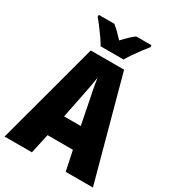

<svg xmlns="http://www.w3.org/2000/svg" viewBox="-218 -1047 1055 1167"><g transform="rotate(30 310.0 -463.5)"><path d="M429 0 400 -138H222L192 0H0L192 -715H426L620 0ZM340 -434Q332 -471 323.5 -515.5Q315 -560 311 -592Q306 -561 298 -517.5Q290 -474 282 -436L252 -287H369ZM231 -767Q221 -786 201.5 -814Q182 -842 161.5 -869Q141 -896 126 -913V-927H235Q253 -913 271 -895.5Q289 -878 311 -854Q333 -878 352 -896Q371 -914 389 -927H496V-913Q481 -895 461 -868.5Q441 -842 422.5 -815Q404 -788 392 -767Z"/></g></svg>

Font: Noto Sans Myanmar Condensed Black
Style: Regular
Weight: 900
Width: 3
Designer: Monotype Design Team
Foundry: Monotype Imaging Inc.
Version: Version 2.107; ttfautohint (v1.8.4.7-5d5b)